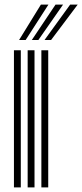

<svg xmlns="http://www.w3.org/2000/svg" viewBox="-20 -820 360 840"><path d="M161 0V-600H191V0ZM41 0V-600H71V0ZM101 0V-600H131V0ZM63.5 -645 159 -800H192L92.2 -645ZM174.8 -645 287 -800H320L203.5 -645ZM119.2 -645 223 -800H256L147.8 -645Z"/></svg>

Font: Big Shoulders Inline Display Thin Black
Style: Regular
Weight: 900
Version: Version 2.002